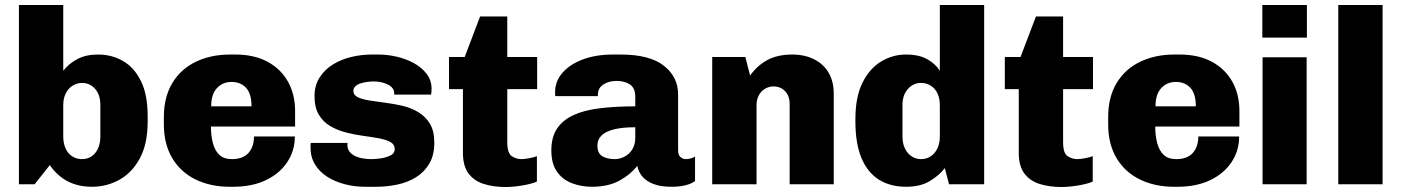

<svg xmlns="http://www.w3.org/2000/svg" viewBox="-20 -740 5629 771"><path d="M349 10Q240 10 180 -77L119 0H56V-720H234V-456Q257 -485 291 -503Q325 -521 374 -521Q429 -521 474 -495Q519 -469 546 -414.5Q573 -360 573 -273V-252Q573 -163 542 -105Q511 -47 460 -18.5Q409 10 349 10ZM309 -101Q331 -101 347.5 -112Q364 -123 373.5 -143.5Q383 -164 383 -192V-318Q383 -346 373.5 -365.5Q364 -385 347.5 -396Q331 -407 310 -407Q289 -407 271.5 -396Q254 -385 244 -365Q234 -345 234 -318V-192Q234 -164 243.5 -143.5Q253 -123 270.5 -112Q288 -101 309 -101Z M902 10Q826 10 766 -19Q706 -48 672 -104.5Q638 -161 638 -241V-270Q638 -350 672 -406.5Q706 -463 766.5 -492Q827 -521 903 -521H925Q1001 -521 1054.5 -492Q1108 -463 1136.5 -412Q1165 -361 1165 -294V-232H827Q827 -195 835 -165Q843 -135 861 -118Q879 -101 912 -101Q940 -101 959.5 -111.5Q979 -122 989.5 -143Q1000 -164 1000 -192H1164Q1164 -135 1133.5 -89Q1103 -43 1047.5 -16.5Q992 10 916 10ZM828 -313H990Q990 -364 968 -387.5Q946 -411 910 -411Q874 -411 851 -386Q828 -361 828 -313Z M1446 10Q1403 10 1363.5 -0.5Q1324 -11 1293.5 -30.5Q1263 -50 1245 -79.5Q1227 -109 1227 -147Q1227 -152 1227 -156Q1227 -160 1228 -166H1376Q1375 -163 1375 -161.5Q1375 -160 1375 -158Q1375 -137 1390 -124Q1405 -111 1427 -106Q1449 -101 1472 -101Q1487 -101 1508.5 -104Q1530 -107 1547.5 -115.5Q1565 -124 1565 -141Q1565 -160 1548 -169.5Q1531 -179 1502 -184.5Q1473 -190 1438.5 -194.5Q1404 -199 1369.5 -208Q1335 -217 1306.5 -233.5Q1278 -250 1260.5 -279Q1243 -308 1243 -354Q1243 -397 1263.5 -429Q1284 -461 1317.5 -481.5Q1351 -502 1391.5 -511.5Q1432 -521 1473 -521H1500Q1535 -521 1572.5 -512.5Q1610 -504 1642 -486.5Q1674 -469 1693.5 -443Q1713 -417 1713 -384Q1713 -377 1712.5 -370.5Q1712 -364 1711 -360H1563V-366Q1563 -377 1556.5 -385.5Q1550 -394 1538.5 -400Q1527 -406 1512.5 -409.5Q1498 -413 1482 -413Q1469 -413 1454.5 -411Q1440 -409 1427.5 -405Q1415 -401 1407 -393.5Q1399 -386 1399 -375Q1399 -358 1417 -349.5Q1435 -341 1463.5 -336.5Q1492 -332 1527 -327.5Q1562 -323 1596.5 -315Q1631 -307 1660 -289.5Q1689 -272 1706.5 -243Q1724 -214 1724 -167Q1724 -117 1704 -83Q1684 -49 1651 -28.5Q1618 -8 1576.5 1Q1535 10 1491 10Z M2011 11Q1961 11 1922 -1.5Q1883 -14 1861 -44Q1839 -74 1839 -126V-382H1783V-511H1846L1908 -674H2017V-511H2137V-382H2017V-169Q2017 -125 2035 -113Q2053 -101 2074 -101Q2085 -101 2104.5 -104.5Q2124 -108 2136 -113V-11Q2121 -4 2097.5 1Q2074 6 2051 8.5Q2028 11 2011 11Z M2356 10Q2315 10 2277.5 -4Q2240 -18 2217 -50Q2194 -82 2194 -136Q2194 -190 2217.5 -224.5Q2241 -259 2284.5 -278.5Q2328 -298 2390.5 -305.5Q2453 -313 2531 -313V-352Q2531 -386 2510 -400.5Q2489 -415 2456 -415Q2424 -415 2402.5 -400.5Q2381 -386 2381 -360V-354H2210Q2209 -357 2209 -361.5Q2209 -366 2209 -370Q2209 -413 2238 -447Q2267 -481 2319.5 -501Q2372 -521 2443 -521H2472Q2589 -521 2646 -476Q2703 -431 2703 -361V-137Q2703 -117 2713 -109Q2723 -101 2734 -101Q2743 -101 2752.5 -103.5Q2762 -106 2771 -111V-13Q2758 -3 2734.5 3.5Q2711 10 2675 10Q2633 10 2604.5 -1Q2576 -12 2560 -30.5Q2544 -49 2539 -74Q2513 -40 2468 -15Q2423 10 2356 10ZM2448 -101Q2469 -101 2488 -111Q2507 -121 2519 -140Q2531 -159 2531 -186V-229Q2479 -229 2445.5 -220.5Q2412 -212 2395.5 -196Q2379 -180 2379 -155Q2379 -124 2399 -112.5Q2419 -101 2448 -101Z M2840 0V-511H2973L2992 -437Q3024 -480 3064.5 -500.5Q3105 -521 3161 -521Q3212 -521 3250 -501.5Q3288 -482 3308 -447Q3328 -412 3328 -365V0H3151V-322Q3151 -355 3132.5 -374Q3114 -393 3086 -393Q3068 -393 3052 -383.5Q3036 -374 3027 -357Q3018 -340 3018 -319V0Z M3619 10Q3555 10 3509.5 -18.5Q3464 -47 3439.5 -105Q3415 -163 3415 -252V-263Q3415 -350 3443 -407Q3471 -464 3517.5 -492.5Q3564 -521 3618 -521Q3671 -521 3704 -502Q3737 -483 3754 -456V-720H3932V0H3791L3774 -65Q3752 -36 3714 -13Q3676 10 3619 10ZM3679 -101Q3700 -101 3717 -112Q3734 -123 3744 -143.5Q3754 -164 3754 -192V-318Q3754 -345 3744.5 -365Q3735 -385 3717.5 -396Q3700 -407 3679 -407Q3647 -407 3625.5 -382.5Q3604 -358 3604 -318V-192Q3604 -164 3614 -143.5Q3624 -123 3641 -112Q3658 -101 3679 -101Z M4243 11Q4193 11 4154 -1.5Q4115 -14 4093 -44Q4071 -74 4071 -126V-382H4015V-511H4078L4140 -674H4249V-511H4369V-382H4249V-169Q4249 -125 4267 -113Q4285 -101 4306 -101Q4317 -101 4336.5 -104.5Q4356 -108 4368 -113V-11Q4353 -4 4329.5 1Q4306 6 4283 8.5Q4260 11 4243 11Z M4694 10Q4618 10 4558 -19Q4498 -48 4464 -104.5Q4430 -161 4430 -241V-270Q4430 -350 4464 -406.5Q4498 -463 4558.5 -492Q4619 -521 4695 -521H4717Q4793 -521 4846.5 -492Q4900 -463 4928.5 -412Q4957 -361 4957 -294V-232H4619Q4619 -195 4627 -165Q4635 -135 4653 -118Q4671 -101 4704 -101Q4732 -101 4751.5 -111.5Q4771 -122 4781.5 -143Q4792 -164 4792 -192H4956Q4956 -135 4925.5 -89Q4895 -43 4839.5 -16.5Q4784 10 4708 10ZM4620 -313H4782Q4782 -364 4760 -387.5Q4738 -411 4702 -411Q4666 -411 4643 -386Q4620 -361 4620 -313Z M5050 0V-510H5227V0ZM5049 -589V-720H5228V-589Z M5354 0V-720H5532V0Z"/></svg>

Font: Chivo Medium ExtraBold
Style: Regular
Weight: 800
Version: Version 2.002